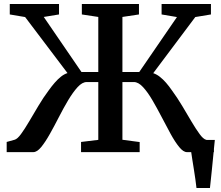

<svg xmlns="http://www.w3.org/2000/svg" viewBox="-20 -763 1107 963"><path d="M965.5 180Q963.5 161 960 136.8Q956.5 112.5 952.5 87Q948.5 61.5 944.8 38.8Q941 16 939 0L897 -61H1057.5Q1055.5 -43 1053.2 -18.5Q1051 6 1048.2 33.2Q1045.5 60.5 1042.8 87.5Q1040 114.5 1037.5 138.5Q1035 162.5 1033 180ZM13.5 0V-51L53 -62Q67 -65.5 85.5 -90.8Q104 -116 126 -153.5Q148 -191 172.8 -232.5Q197.5 -274 224.5 -310Q239.5 -331 254.8 -348.5Q270 -366 285.8 -378.5Q301.5 -391 318.5 -396.5L106 -677.5L29 -690.5V-743H276V-690.5L199.5 -678L388.5 -402H473V-678L390.5 -690.5V-743H677V-690.5L594 -678V-402H678.5L867.5 -677.5L790.5 -690.5V-743H1038V-690.5L959.5 -677.5L748.5 -396Q765.5 -390.5 781.5 -378Q797.5 -365.5 812.8 -348Q828 -330.5 842.5 -309.5Q869 -273.5 893.8 -232Q918.5 -190.5 940.5 -153.2Q962.5 -116 981 -90.8Q999.5 -65.5 1013.5 -62L1053 -51V0H917.5Q899.5 0 878.8 -25.5Q858 -51 836 -91Q814 -131 790.8 -176Q767.5 -221 744.2 -260.8Q721 -300.5 697.5 -326Q674 -351.5 651.5 -351.5H594V-62L680.5 -50.5V0H386.5V-51L473 -61.5V-351.5H415Q392.5 -351.5 369.2 -326Q346 -300.5 322.2 -260.8Q298.5 -221 275.5 -176Q252.5 -131 230 -91Q207.5 -51 186.8 -25.5Q166 0 147 0Z"/></svg>

Font: Merriweather 28pt SemiBold
Style: Regular
Weight: 600
Version: Version 2.100